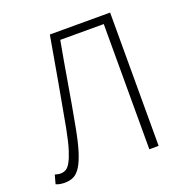

<svg xmlns="http://www.w3.org/2000/svg" viewBox="-122 -769 858 892"><g transform="rotate(-20 307.0 -323.5)"><path d="M50 12Q40 12 29 10.5Q18 9 6 4L18 -40Q26 -38 32 -36.5Q38 -35 46 -35Q59 -35 71 -41Q83 -47 94.5 -67Q106 -87 117.5 -123.5Q129 -160 141 -222Q161 -331 180 -436.5Q199 -542 219 -659H517V0H471V-619H256Q237 -516 220.5 -417Q204 -318 185 -217Q172 -146 158 -101Q144 -56 128 -31Q112 -6 93 3Q74 12 50 12Z"/></g></svg>

Font: hySource Sans Pro Light
Style: Regular
Weight: 300
Designer: Paul D. Hunt
Foundry: Adobe Systems Incorporated
Version: Version 2.021;PS 2.000;hotconv 1.0.86;makeotf.lib2.5.63406